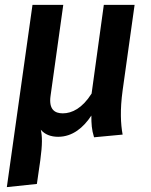

<svg xmlns="http://www.w3.org/2000/svg" viewBox="-20 -549 617 786"><path d="M482 -179 531 -529H405L355 -166C317 -106 275 -85 237 -85C204 -85 179 -101 187 -157L239 -529H113L8 217L131 204L145 107C154 41 153 8 147 -18C163 1 187 11 218 11C277 11 322 -27 354 -76C354 -43 355 -19 365 13L482 2C474 -41 471 -99 482 -179Z"/></svg>

Font: Fira Sans Medium
Style: Italic
Weight: 500
Italic angle: -8°
Designer: bBox Type GmbH & Carrois Corporate GbR & Edenspiekermann AG
Foundry: bBox Type GmbH & Carrois Corporate GbR & Edenspiekermann AG
Version: Version 4.301;PS 004.301;hotconv 1.0.88;makeotf.lib2.5.64775